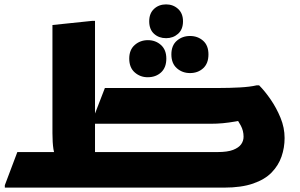

<svg xmlns="http://www.w3.org/2000/svg" viewBox="-20 -855 1368 875"><path d="M391 -162H971Q1017 -162 1042.5 -172Q1068 -182 1079 -197.5Q1090 -213 1090 -232Q1090 -259 1077.5 -282.5Q1065 -306 1053 -320L1131 -317Q1086 -307 1054 -301.5Q1022 -296 995.5 -293.5Q969 -291 940 -291H395L458 -454H977Q1026 -454 1072.5 -456.5Q1119 -459 1149 -466H1161Q1187 -440 1213.5 -401.5Q1240 -363 1258.5 -318Q1277 -273 1277 -226Q1277 -182 1263 -141.5Q1249 -101 1218 -69Q1187 -37 1133.5 -18.5Q1080 0 1002 0H391ZM2 0V-11L59 -162H305L242 -135Q228 -146 223.5 -175.5Q219 -205 219 -248V-741L401 -760H413V-83L334 -162H540V-20L520 0ZM737 -681Q704 -681 682 -701Q660 -721 660 -758Q660 -794 682 -814.5Q704 -835 737 -835Q769 -835 791.5 -814.5Q814 -794 814 -758Q814 -721 791.5 -701Q769 -681 737 -681ZM846 -522Q811 -522 786 -544Q761 -566 761 -607Q761 -648 786 -669.5Q811 -691 846 -691Q881 -691 905.5 -669.5Q930 -648 930 -607Q930 -566 906 -544Q882 -522 846 -522ZM653 -503Q619 -503 594 -525Q569 -547 569 -588Q569 -628 594 -650Q619 -672 654 -672Q689 -672 713.5 -650Q738 -628 738 -588Q738 -547 714 -525Q690 -503 653 -503Z"/></svg>

Font: Kufam ExtraBold
Style: Italic
Weight: 800
Italic angle: -11°
Designer: Artur Schmal
Foundry: Original Type
Version: Version 1.301; ttfautohint (v1.8.3)